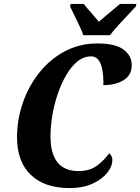

<svg xmlns="http://www.w3.org/2000/svg" viewBox="-20 -951 717 981"><path d="M336 10Q208 10 137.5 -57.5Q67 -125 67 -249Q67 -339 96.5 -425Q126 -511 180.5 -579.5Q235 -648 310.5 -688.5Q386 -729 478 -729Q569 -729 611 -698Q653 -667 653 -618Q653 -567 611.5 -541.5Q570 -516 508 -516Q509 -537 507 -562.5Q505 -588 499 -611Q493 -634 480 -648.5Q467 -663 446 -663Q407 -663 375 -636.5Q343 -610 317.5 -566Q292 -522 274 -468Q256 -414 247 -358.5Q238 -303 238 -255Q238 -77 381 -77Q440 -77 477.5 -106Q515 -135 538 -168Q543 -164 548.5 -155Q554 -146 554 -135Q554 -100 527 -67Q500 -34 451.5 -12Q403 10 336 10ZM406 -771Q399 -791 386.5 -818Q374 -845 360.5 -872Q347 -899 338 -918L341 -931H408Q416 -920 430.5 -903.5Q445 -887 459.5 -870Q474 -853 485 -840Q500 -853 521 -870.5Q542 -888 561 -904Q580 -920 593 -931H677L674 -918Q657 -899 632.5 -873.5Q608 -848 584 -821.5Q560 -795 542 -771Z"/></svg>

Font: Noto Serif Condensed ExtraBold
Style: Italic
Weight: 800
Width: 3
Italic angle: -12°
Designer: Monotype Design Team
Foundry: Monotype Imaging Inc.
Version: Version 2.014; ttfautohint (v1.8.4.7-5d5b)